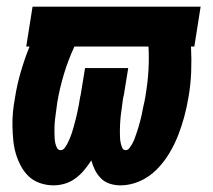

<svg xmlns="http://www.w3.org/2000/svg" viewBox="-20 -550 640 578"><path d="M141 8Q120 8 100 1Q80 -6 66 -19.5Q52 -33 42.5 -51Q33 -69 27.5 -88Q22 -107 20 -127.5Q18 -148 17.5 -169.5Q17 -191 19 -212.5Q21 -234 25 -255Q31 -294 42.5 -333.5Q54 -373 69 -410H59L78 -530H584L565 -410H555Q557 -372 555.5 -333Q554 -294 547 -255Q542 -226 534.5 -198Q527 -170 516 -142Q505 -114 489 -87.5Q473 -61 451 -39Q429 -17 400.5 -4.5Q372 8 343 8Q326 8 310.5 3Q295 -2 284 -13Q273 -24 266 -38Q259 -52 255 -67Q245 -52 233.5 -38Q222 -24 207 -13Q192 -2 175 3Q158 8 141 8ZM358 -98Q365 -98 369.5 -104Q374 -110 377.5 -116Q381 -122 383.5 -128Q386 -134 388 -140.5Q390 -147 392.5 -153.5Q395 -160 396.5 -166Q398 -172 400 -178.5Q402 -185 403.5 -191.5Q405 -198 406.5 -204.5Q408 -211 409 -217Q410 -223 411.5 -229.5Q413 -236 414.5 -242.5Q416 -249 417 -255.5Q418 -262 419 -268Q425 -304 427 -339.5Q429 -375 427 -410H204Q185 -369 172 -325.5Q159 -282 152 -239Q151 -231 150 -223.5Q149 -216 148 -208.5Q147 -201 146 -193.5Q145 -186 144.5 -178.5Q144 -171 144 -163.5Q144 -156 144 -148.5Q144 -141 144.5 -133.5Q145 -126 146.5 -119Q148 -112 151.5 -105Q155 -98 162 -98Q170 -98 175 -105Q180 -112 183.5 -119Q187 -126 190 -133Q193 -140 195.5 -147.5Q198 -155 200 -162Q202 -169 204 -176.5Q206 -184 208 -191.5Q210 -199 211.5 -206Q213 -213 214.5 -220.5Q216 -228 217.5 -235.5Q219 -243 220 -250.5Q221 -258 223 -265L236 -345H366L353 -265Q351 -258 350 -250.5Q349 -243 348 -235.5Q347 -228 346 -220.5Q345 -213 344 -206Q343 -199 342.5 -191.5Q342 -184 341.5 -176.5Q341 -169 341 -161.5Q341 -154 341 -147Q341 -140 341.5 -133Q342 -126 343.5 -119Q345 -112 348 -105Q351 -98 358 -98Z"/></svg>

Font: Iosevka Slab Heavy Extended
Style: Italic
Weight: 900
Width: 7
Italic angle: -9°
Monospace: yes
Designer: Belleve Invis
Foundry: Belleve Invis
Version: Version 11.1.0; ttfautohint (v1.8.3)